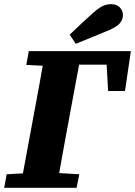

<svg xmlns="http://www.w3.org/2000/svg" viewBox="-30 -900 647 920"><path d="M488 -464 478 -643 541 -590H261L267 -655H597L569 -464ZM-10 0 2 -65 146 -73H213L350 -65L337 0ZM67 0 133 -356Q147 -430 160.5 -505Q174 -580 187 -655H361L295 -299Q281 -224 267.5 -149Q254 -74 241 0ZM96 -589 108 -655H257L250 -582H234ZM304 -734Q332 -761 360 -787Q388 -813 417 -839Q443 -862 462 -871Q481 -880 503 -880Q529 -880 544 -864.5Q559 -849 559 -828Q559 -807 545.5 -790Q532 -773 496 -757Q456 -740 415 -723.5Q374 -707 333 -690Z"/></svg>

Font: Source Serif 4 ExtraBold
Style: Italic
Weight: 800
Italic angle: -12°
Designer: Frank Grießhammer
Foundry: Adobe Systems Incorporated
Version: Version 4.004;hotconv 1.0.116;makeotfexe 2.5.65601